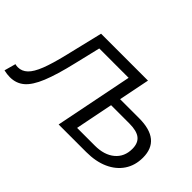

<svg xmlns="http://www.w3.org/2000/svg" viewBox="-138 -1059 1427 1427"><g transform="rotate(45 575.0 -346.0)"><path d="M24 8Q8 8 -7 6Q-22 4 -40 0L-15 -90Q-1 -86 14 -86Q56 -86 88.5 -117Q121 -148 148.5 -218Q176 -288 204 -405L275 -700H768L628 0H530L652 -613H343L294 -408Q258 -254 220.5 -162.5Q183 -71 136.5 -31.5Q90 8 24 8ZM918 -456Q1147 -456 1147 -269Q1147 -187 1106.5 -126.5Q1066 -66 992.5 -33Q919 0 819 0H529L669 -700H768L719 -456ZM830 -79Q929 -79 987 -127.5Q1045 -176 1045 -259Q1045 -320 1009 -348.5Q973 -377 895 -377H703L644 -79Z"/></g></svg>

Font: Montserrat Medium
Style: Italic
Weight: 500
Italic angle: -11.3°
Designer: Julieta Ulanovsky
Foundry: Julieta Ulanovsky
Version: Version 9.000; ttfautohint (v1.8.4.7-5d5b)